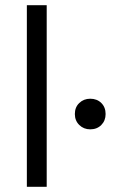

<svg xmlns="http://www.w3.org/2000/svg" viewBox="-20 -720 452 740"><path d="M83.5 0V-700H160V0ZM268.5 -280.5Q268.5 -306.8 285.6 -323.1Q302.8 -339.5 327.8 -339.5Q353.8 -339.5 370.4 -323.1Q387 -306.8 387 -280.5Q387 -255 370.4 -238.2Q353.8 -221.5 327.8 -221.5Q302.8 -221.5 285.6 -238.2Q268.5 -255 268.5 -280.5Z"/></svg>

Font: Space 7353
Style: Regular
Weight: 400
Designer: Christine Claussen + Ruben Lyon  (Space 7353)
Version: Version 1.000;FEAKit 1.0